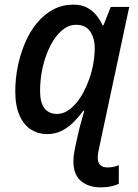

<svg xmlns="http://www.w3.org/2000/svg" viewBox="-20 -569 596 829"><path d="M415 240Q363 240 330 213Q297 186 297 127Q297 113 299 99Q301 85 304 69L316 15Q319 1 324 -19Q329 -39 335 -59Q341 -79 344 -91H340Q320 -64 297 -41Q274 -18 246 -4Q218 10 183 10Q145 10 114 -9.5Q83 -29 64.5 -70.5Q46 -112 46 -174Q46 -231 57.5 -285.5Q69 -340 90 -388Q111 -436 141.5 -472Q172 -508 211 -528.5Q250 -549 297 -549Q330 -549 354 -537Q378 -525 394.5 -505Q411 -485 423 -460H427L458 -539H538L409 65Q406 78 404 90Q402 102 402 111Q402 134 413.5 144Q425 154 443 154Q459 154 471.5 151Q484 148 493 144V224Q481 231 460 235.5Q439 240 415 240ZM226 -77Q248 -77 268 -88.5Q288 -100 306.5 -121Q325 -142 340 -170Q355 -198 366 -229.5Q377 -261 383 -295Q389 -329 389 -362Q389 -404 369.5 -433Q350 -462 308 -462Q281 -462 257.5 -445.5Q234 -429 215 -401Q196 -373 182 -336.5Q168 -300 160.5 -259Q153 -218 153 -176Q153 -126 172 -101.5Q191 -77 226 -77Z"/></svg>

Font: Noto Sans Display Medium
Style: Italic
Weight: 500
Italic angle: -12°
Designer: Monotype Design Team
Foundry: Monotype Imaging Inc.
Version: Version 2.003